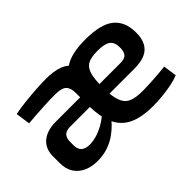

<svg xmlns="http://www.w3.org/2000/svg" viewBox="-82 -765 1039 1039"><g transform="rotate(-45 437.5 -245.5)"><path d="M611 -503Q730 -503 781.5 -461.5Q833 -420 834 -339Q835 -294 820 -263.5Q805 -233 773 -218Q741 -203 688 -203H419V-278H656Q692 -278 704 -295Q716 -312 715 -340Q715 -380 692.5 -396.5Q670 -413 616 -413Q569 -413 543 -400Q517 -387 506.5 -353Q496 -319 496 -255Q496 -187 509 -150Q522 -113 551.5 -99.5Q581 -86 633 -86Q669 -86 717 -89Q765 -92 811 -97L822 -20Q796 -9 760.5 -2Q725 5 688 8.5Q651 12 618 12Q529 12 475 -14.5Q421 -41 396.5 -98Q372 -155 372 -245Q372 -342 396.5 -398.5Q421 -455 473.5 -479Q526 -503 611 -503ZM443 -301 442 -227H218Q188 -226 175.5 -211Q163 -196 163 -170V-143Q163 -113 179 -98Q195 -83 228 -83Q256 -83 288.5 -93.5Q321 -104 354.5 -125.5Q388 -147 414 -178L417 -111Q407 -96 387.5 -75.5Q368 -55 340 -35Q312 -15 275.5 -2.5Q239 10 195 10Q151 10 116.5 -5.5Q82 -21 62 -51.5Q42 -82 42 -127V-179Q42 -237 80 -269Q118 -301 185 -301ZM313 -503Q372 -503 412.5 -487.5Q453 -472 473.5 -435Q494 -398 494 -333V-236H372V-334Q372 -373 354 -390.5Q336 -408 286 -408Q248 -408 191 -405Q134 -402 77 -397L65 -480Q100 -487 144 -492Q188 -497 232.5 -500Q277 -503 313 -503Z"/></g></svg>

Font: Exo 2 SemiBold
Style: Regular
Weight: 600
Designer: Natanael Gama
Foundry: Natanael Gama
Version: Version 2.010